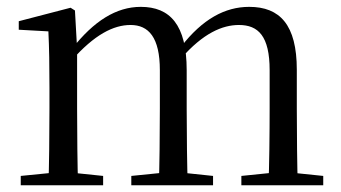

<svg xmlns="http://www.w3.org/2000/svg" viewBox="-20 -551 1014 571"><path d="M41.7 0H286.7V-27.8L182.8 -38.6H150.4L41.7 -27.8ZM123.9 0H212.3C210.3 -48.6 209.3 -160.9 209.3 -228.5V-406.1L202.9 -519.8L189.9 -528L35.8 -487.9V-462.6L123.9 -457.7C126.3 -407.9 127.1 -357.8 127.1 -290.4V-228.5C127.1 -160.9 126.1 -48.6 123.9 0ZM370.5 0H613.6V-27.8L511 -38.6H477.6L370.5 -27.8ZM452.2 0H538.4C536.4 -48.6 535.2 -158.7 535.2 -228.5V-342.4C535.2 -477.3 485.5 -530.6 398.6 -530.6C325.6 -530.6 258.9 -488.4 194.2 -406H183.1L192.4 -370.6C261.1 -448.5 317.7 -476.7 368.3 -476.7C421.8 -476.7 455.4 -440 455.4 -342.2V-228.5C455.4 -158.7 454.4 -48.6 452.2 0ZM697.8 0H941.3V-27.8L836.9 -38.6H803.7L697.8 -27.8ZM778.2 0H865.7C863.7 -48.6 862.7 -158.7 862.7 -228.5V-343.5C862.7 -477.1 812.5 -530.6 721.1 -530.6C649 -530.6 582.3 -494.2 518.8 -412.6H507.4L517.9 -376.5C584.1 -452.6 641.6 -476.7 690.6 -476.7C748.1 -476.7 781.9 -443.6 781.9 -342.2V-228.5C781.9 -158.7 780.9 -48.6 778.2 0Z"/></svg>

Font: Source Han Serif CN VF
Style: Regular
Weight: 250
Designer: Ryoko NISHIZUKA 西塚涼子 (kana & ideographs); Frank Grießhammer (Latin, Greek & Cyrillic); Wenlong ZHANG 张文龙 (bopomofo); San
Foundry: Adobe
Version: Version 2.002;hotconv 1.1.0;makeotfexe 2.6.0